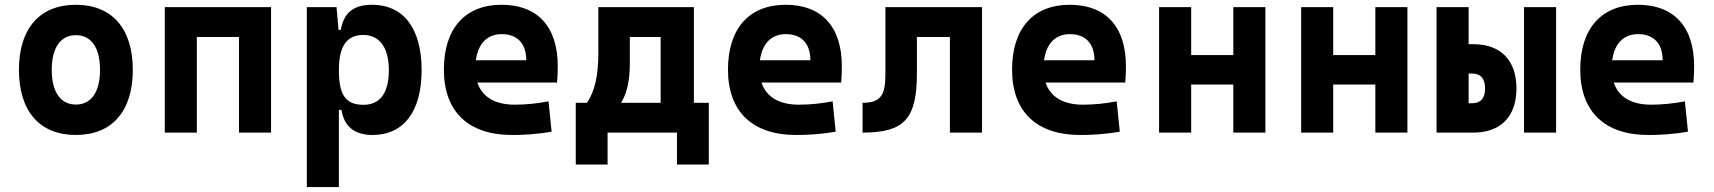

<svg xmlns="http://www.w3.org/2000/svg" viewBox="-20 -547 7071 792"><path d="M293 9.8C441.9 9.8 527.8 -87.9 527.8 -258.8C527.8 -429.7 441.9 -527.3 293 -527.3C144 -527.3 58.1 -429.7 58.1 -258.8C58.1 -87.9 144 9.8 293 9.8ZM293 -115.7C230 -115.7 193.4 -167.5 193.4 -258.8C193.4 -350.6 230 -401.9 293 -401.9C356.4 -401.9 392.6 -350.6 392.6 -258.8C392.6 -167.5 356.4 -115.7 293 -115.7Z M965.8 0H1098.1V-517.6H659.7V0H792V-394.5H965.8Z M1245.6 224.6H1377.9V-93.8H1388.7C1398.9 -24.9 1443.8 9.8 1516.1 9.8C1644.5 9.8 1719.2 -85.4 1719.2 -258.3C1719.2 -429.2 1644.5 -527.3 1515.1 -527.3C1436.5 -527.3 1397.9 -493.2 1385.7 -423.8H1376.5L1368.2 -517.6H1245.6ZM1377.9 -258.3C1377.9 -358.4 1411.6 -402.8 1479 -402.8C1545.9 -402.8 1584 -350.1 1584 -258.3C1584 -163.1 1547.9 -114.7 1479 -114.7C1403.8 -114.7 1377.9 -157.7 1377.9 -258.3Z M2091.8 9.8C2133.8 9.8 2189 7.8 2255.4 -3.9L2242.7 -128.9C2195.3 -120.1 2150.4 -115.2 2103.5 -115.2C2022.5 -115.2 1969.2 -146.5 1949.2 -206.5H2277.8C2279.8 -227.5 2280.8 -249 2280.8 -273.4C2280.8 -438.5 2196.3 -527.3 2048.8 -527.3C1897.9 -527.3 1811 -428.7 1811 -259.8C1811 -85.9 1912.6 9.8 2091.8 9.8ZM1942.9 -298.3C1952.1 -367.7 1990.2 -406.2 2049.8 -406.2C2113.3 -406.2 2150.9 -368.2 2150.9 -298.3Z M2355 131.8H2486.3V0H2772.5V131.8H2903.8V-123H2842.3V-517.6H2448.2V-329.1C2448.2 -239.3 2434.6 -171.9 2401.4 -123H2355ZM2705.1 -123H2542C2567.9 -165.5 2578.1 -219.2 2578.1 -287.6V-394.5H2705.1Z M3263.7 9.8C3305.7 9.8 3360.8 7.8 3427.2 -3.9L3414.6 -128.9C3367.2 -120.1 3322.3 -115.2 3275.4 -115.2C3194.3 -115.2 3141.1 -146.5 3121.1 -206.5H3449.7C3451.7 -227.5 3452.6 -249 3452.6 -273.4C3452.6 -438.5 3368.2 -527.3 3220.7 -527.3C3069.8 -527.3 2982.9 -428.7 2982.9 -259.8C2982.9 -85.9 3084.5 9.8 3263.7 9.8ZM3114.7 -298.3C3124 -367.7 3162.1 -406.2 3221.7 -406.2C3285.2 -406.2 3322.8 -368.2 3322.8 -298.3Z M3538.1 0C3710 0 3762.2 -56.2 3762.2 -244.6V-394.5H3898.4V0H4030.8V-517.6H3632.3V-241.2C3632.3 -150.4 3610.4 -123 3538.1 -123Z M4435.5 9.8C4477.5 9.8 4532.7 7.8 4599.1 -3.9L4586.4 -128.9C4539.1 -120.1 4494.1 -115.2 4447.3 -115.2C4366.2 -115.2 4313 -146.5 4293 -206.5H4621.6C4623.5 -227.5 4624.5 -249 4624.5 -273.4C4624.5 -438.5 4540 -527.3 4392.6 -527.3C4241.7 -527.3 4154.8 -428.7 4154.8 -259.8C4154.8 -85.9 4256.3 9.8 4435.5 9.8ZM4286.6 -298.3C4295.9 -367.7 4334 -406.2 4393.6 -406.2C4457 -406.2 4494.6 -368.2 4494.6 -298.3Z M5067.4 0H5199.7V-517.6H5067.4V-319.8H4893.6V-517.6H4761.2V0H4893.6V-198.2H5067.4Z M5653.3 0H5785.6V-517.6H5653.3V-319.8H5479.5V-517.6H5347.2V0H5479.5V-198.2H5653.3Z M5905.8 0H6057.6C6170.4 0 6235.4 -66.4 6235.4 -182.1C6235.4 -298.3 6170.4 -364.7 6057.6 -364.7H6038.1V-517.6H5905.8ZM6266.6 0H6398.9V-517.6H6266.6ZM6038.1 -121.1V-243.7H6052.2C6087.9 -243.7 6106 -222.7 6106 -182.1C6106 -142.1 6087.9 -121.1 6052.2 -121.1Z M6779.3 9.8C6821.3 9.8 6876.5 7.8 6942.9 -3.9L6930.2 -128.9C6882.8 -120.1 6837.9 -115.2 6791 -115.2C6710 -115.2 6656.7 -146.5 6636.7 -206.5H6965.3C6967.3 -227.5 6968.3 -249 6968.3 -273.4C6968.3 -438.5 6883.8 -527.3 6736.3 -527.3C6585.4 -527.3 6498.5 -428.7 6498.5 -259.8C6498.5 -85.9 6600.1 9.8 6779.3 9.8ZM6630.4 -298.3C6639.6 -367.7 6677.7 -406.2 6737.3 -406.2C6800.8 -406.2 6838.4 -368.2 6838.4 -298.3Z"/></svg>

Font: Cascadia Mono NF
Style: Bold
Weight: 700
Monospace: yes
Designer: Aaron Bell
Foundry: Saja Typeworks
Version: Version 2404.023